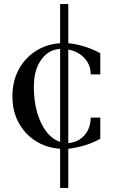

<svg xmlns="http://www.w3.org/2000/svg" viewBox="-20 -821 573 942"><path d="M275 101V-91Q207 -96 154.5 -129.5Q102 -163 71.5 -219Q41 -275 41 -348Q41 -422 71 -478.5Q101 -535 153.5 -569.5Q206 -604 275 -609V-801H315V-609Q340 -607 368.5 -600Q397 -593 424 -582.5Q451 -572 472 -560V-456H425Q425 -489 410.5 -514Q396 -539 371.5 -555.5Q347 -572 315 -578V-119Q345 -121 370 -136.5Q395 -152 410 -180Q425 -208 425 -244H472V-140Q451 -128 424 -117.5Q397 -107 368.5 -100.5Q340 -94 315 -91V101ZM275 -125V-581Q218 -578 182 -527.5Q146 -477 146 -396Q146 -325 162.5 -268.5Q179 -212 208 -174.5Q237 -137 275 -125Z"/></svg>

Font: Wittgenstein Medium
Style: Regular
Weight: 500
Designer: Jörg Drees
Foundry: Jörg Drees
Version: Version 1.500